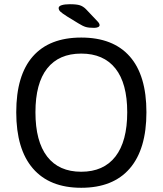

<svg xmlns="http://www.w3.org/2000/svg" viewBox="-20 -884 771 910"><path d="M57 -352Q57 -527 135.5 -616.5Q214 -706 365 -706Q516 -706 595 -616.5Q674 -527 674 -352Q674 -177 595 -85.5Q516 6 365 6Q215 6 136 -85.5Q57 -177 57 -352ZM583 -352Q583 -489 527 -559.5Q471 -630 365 -630Q259 -630 203.5 -559.5Q148 -489 148 -352Q148 -214 203.5 -142Q259 -70 365 -70Q471 -70 527 -142Q583 -214 583 -352ZM352 -773 298 -806Q273 -822 265.5 -829.5Q258 -837 258 -846Q258 -855 272.5 -859.5Q287 -864 311 -864Q343 -864 358.5 -859Q374 -854 387 -841L441 -784Q452 -773 452 -765Q452 -759 445 -755.5Q438 -752 426 -752Q401 -752 387 -756Q373 -760 352 -773Z"/></svg>

Font: Asap-Regular
Style: Regular
Weight: 400
Designer: Pablo Cosgaya
Foundry: Omnibus-Type
Version: Version 2.000; ttfautohint (v1.8)